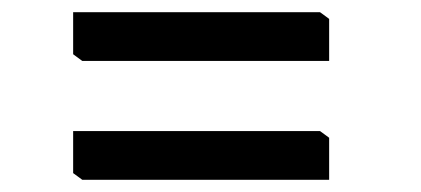

<svg xmlns="http://www.w3.org/2000/svg" viewBox="-20 -531 690 315"><path d="M115 -236 100 -247V-316H505L520 -305V-236ZM115 -431 100 -442V-511H505L520 -500V-431Z"/></svg>

Font: TMT Limkin
Style: Regular
Weight: 400
Designer: Gabriel Drozdov
Version: Version 1.000;Glyphs 3.1.2 (3151)